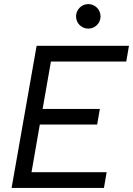

<svg xmlns="http://www.w3.org/2000/svg" viewBox="-20 -917 649 937"><path d="M36.6 0H487.3L500.5 -76.7H133.8L174.3 -309.1H454.1L467.3 -385.3H188L228.5 -616.7H596.2L609.4 -693.4H158.7ZM411.1 -777.3C443.8 -777.3 470.7 -803.7 470.7 -836.9C470.7 -870.1 443.8 -897 411.1 -897C377.9 -897 351.1 -870.1 351.1 -836.9C351.1 -803.7 377.9 -777.3 411.1 -777.3Z"/></svg>

Font: Cascadia Mono NF SemiLight
Style: Italic
Weight: 350
Italic angle: -10°
Monospace: yes
Designer: Aaron Bell
Foundry: Saja Typeworks
Version: Version 2404.023